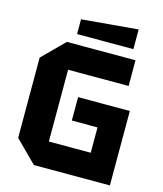

<svg xmlns="http://www.w3.org/2000/svg" viewBox="-126 -961 896 1054"><g transform="rotate(15 322.0 -434.0)"><path d="M45 -122V-578L167 -700H557V-554H213V-146H451V-290H305V-423H599V0H167ZM210 -756V-840L530 -868V-756Z"/></g></svg>

Font: Tektur
Style: Bold
Weight: 700
Designer: Adam Jagosz
Foundry: Adam Jagosz
Version: Version 1.005;gftools[0.9.30]